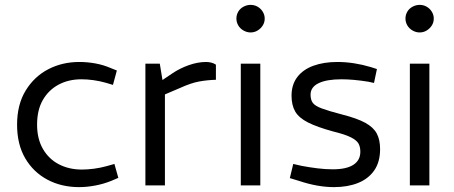

<svg xmlns="http://www.w3.org/2000/svg" viewBox="-20 -760 1860 787"><path d="M304 7Q232 7 174.5 -23.5Q117 -54 83.5 -111Q50 -168 50 -249Q50 -331 85 -388.5Q120 -446 177.5 -476Q235 -506 305 -506Q338 -506 371 -500Q404 -494 434 -481L459 -471L443 -412L413 -421Q388 -428 362.5 -431.5Q337 -435 314 -435Q261 -435 220 -413Q179 -391 155.5 -350Q132 -309 132 -249Q132 -191 156 -149.5Q180 -108 221.5 -86.5Q263 -65 316 -65Q339 -65 365.5 -68.5Q392 -72 417 -79L449 -88L465 -31L437 -19Q405 -6 370.5 0.5Q336 7 304 7Z M576 0V-499H635L646 -432L686 -459Q717 -480 754 -493Q791 -506 825 -506Q835 -506 845.5 -503.5Q856 -501 865 -495V-433Q830 -432 796.5 -426Q763 -420 717 -399L656 -373V0Z M967 0V-499H1047V0ZM1007 -627Q992 -627 978 -635Q964 -643 956.5 -656Q949 -669 949 -684Q949 -699 956.5 -712Q964 -725 978 -732.5Q992 -740 1007 -740Q1023 -740 1036 -732.5Q1049 -725 1057 -712Q1065 -699 1065 -684Q1065 -668 1057 -655.5Q1049 -643 1036 -635Q1023 -627 1007 -627Z M1349 7Q1315 7 1279 0.5Q1243 -6 1204 -19L1168 -30L1182 -88L1217 -80Q1249 -74 1281.5 -70Q1314 -66 1344 -66Q1400 -66 1428.5 -84.5Q1457 -103 1457 -138Q1457 -158 1449.5 -171.5Q1442 -185 1418.5 -197Q1395 -209 1346 -221Q1280 -239 1242.5 -258Q1205 -277 1190 -303Q1175 -329 1175 -368Q1175 -413 1198.5 -444Q1222 -475 1264.5 -490.5Q1307 -506 1363 -506Q1397 -506 1432 -500.5Q1467 -495 1500 -485L1525 -477L1513 -420L1490 -425Q1459 -430 1431.5 -432.5Q1404 -435 1380 -435Q1319 -435 1286 -419Q1253 -403 1253 -372Q1253 -351 1262 -338.5Q1271 -326 1299 -315.5Q1327 -305 1381 -291Q1444 -275 1477.5 -256.5Q1511 -238 1524.5 -212.5Q1538 -187 1538 -149Q1538 -96 1514 -61.5Q1490 -27 1447.5 -10Q1405 7 1349 7Z M1660 0V-499H1740V0ZM1700 -627Q1685 -627 1671 -635Q1657 -643 1649.5 -656Q1642 -669 1642 -684Q1642 -699 1649.5 -712Q1657 -725 1671 -732.5Q1685 -740 1700 -740Q1716 -740 1729 -732.5Q1742 -725 1750 -712Q1758 -699 1758 -684Q1758 -668 1750 -655.5Q1742 -643 1729 -635Q1716 -627 1700 -627Z"/></svg>

Font: REM Medium Light
Style: Regular
Weight: 300
Version: Version 1.005;gftools[0.9.28]